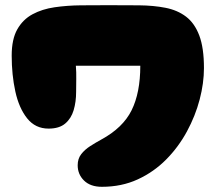

<svg xmlns="http://www.w3.org/2000/svg" viewBox="-20 -721 830 739"><path d="M372 -2Q328 -2 303.5 -26Q279 -50 279 -85Q279 -110 292.5 -127.5Q306 -145 327 -158.5Q348 -172 370 -184Q453 -229 486.5 -296.5Q520 -364 520 -468H272Q274 -443 273.5 -417.5Q273 -392 273 -367Q273 -329 263.5 -297Q254 -265 231 -245.5Q208 -226 167 -226Q116 -226 84.5 -265.5Q53 -305 39 -369Q25 -433 25 -507Q25 -570 46.5 -608Q68 -646 105 -666Q142 -686 190 -693Q238 -700 291 -700.5Q344 -701 397 -701Q460 -701 515.5 -700.5Q571 -700 617 -691Q663 -682 696 -657Q729 -632 747 -584.5Q765 -537 765 -459Q765 -401 748.5 -338Q732 -275 699.5 -215Q667 -155 619.5 -107Q572 -59 510 -30.5Q448 -2 372 -2Z"/></svg>

Font: Cherry Bomb One
Style: Regular
Weight: 400
Designer: satsuyako
Foundry: satsuyako
Version: Version 4.100; ttfautohint (v1.8.3)